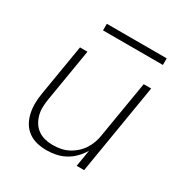

<svg xmlns="http://www.w3.org/2000/svg" viewBox="-161 -820 923 958"><g transform="rotate(30 300.0 -340.5)"><path d="M236 8Q207 8 180 1.5Q153 -5 131 -21Q109 -37 95.5 -60.5Q82 -84 76 -111.5Q70 -139 70.5 -168Q71 -197 76 -226L125 -520H168L118 -219Q114 -196 113 -172.5Q112 -149 117.5 -127Q123 -105 134.5 -86Q146 -67 164 -54Q182 -41 204 -35.5Q226 -30 250 -30Q272 -30 294 -34Q316 -38 337 -48.5Q358 -59 376.5 -75.5Q395 -92 407.5 -111.5Q420 -131 427.5 -153Q435 -175 438 -197L492 -520H535L449 0H406L422 -96Q407 -71 387 -50.5Q367 -30 342 -16.5Q317 -3 290 2.5Q263 8 236 8ZM182 -651V-689H527V-651Z"/></g></svg>

Font: Iosevka XLt Ex Obl
Style: Regular
Weight: 200
Width: 7
Italic angle: -9°
Monospace: yes
Designer: Belleve Invis
Foundry: Belleve Invis
Version: Version 32.5.0; ttfautohint (v1.8.4)